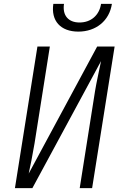

<svg xmlns="http://www.w3.org/2000/svg" viewBox="-20 -970 640 990"><path d="M384 -807C475 -807 544 -863 557 -950H501C492 -891 449 -854 390 -854C332 -854 301 -891 310 -950H255C242 -863 292 -807 384 -807ZM57 0H147L501 -655C492 -611 476 -538 470 -500L391 0H455L571 -730H481L128 -75C135 -106 148 -170 158 -230L237 -730H173Z"/></svg>

Font: JetBrains Mono ExtraLight
Style: Italic
Weight: 240
Italic angle: -9°
Monospace: yes
Designer: Philipp Nurullin, Konstantin Bulenkov
Foundry: JetBrains
Version: Version 2.305